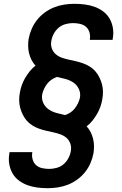

<svg xmlns="http://www.w3.org/2000/svg" viewBox="-20 -843 640 1006"><path d="M230 143Q202 143 175 139.5Q148 136 123.5 127Q99 118 78.5 102.5Q58 87 45.5 65Q33 43 28.5 16.5Q24 -10 29 -38L30 -46H149V-42Q146 -24 151.5 -6Q157 12 170 23Q183 34 201 38Q219 42 238 42Q257 42 277 36.5Q297 31 312.5 18Q328 5 338 -13.5Q348 -32 351 -51Q355 -72 348.5 -90.5Q342 -109 328 -121Q314 -133 295.5 -139.5Q277 -146 257.5 -150Q238 -154 219.5 -158.5Q201 -163 183 -169.5Q165 -176 148.5 -186.5Q132 -197 120 -211Q108 -225 99.5 -242Q91 -259 86 -277.5Q81 -296 80.5 -316Q80 -336 84 -357Q87 -376 94 -396Q101 -416 111.5 -434Q122 -452 135.5 -469Q149 -486 166 -499Q154 -512 145.5 -528.5Q137 -545 132.5 -563Q128 -581 127.5 -600.5Q127 -620 130 -639Q135 -666 146 -691.5Q157 -717 174.5 -739Q192 -761 215.5 -778Q239 -795 265 -805Q291 -815 317.5 -819Q344 -823 370 -823Q398 -823 425 -819.5Q452 -816 476.5 -807Q501 -798 521.5 -782.5Q542 -767 554.5 -745Q567 -723 571.5 -696.5Q576 -670 571 -642L570 -634H451V-638Q454 -656 448.5 -674Q443 -692 430 -703Q417 -714 399 -718Q381 -722 362 -722Q343 -722 323 -716.5Q303 -711 287.5 -698Q272 -685 262 -666.5Q252 -648 249 -629Q245 -608 251.5 -589.5Q258 -571 272 -559Q286 -547 304.5 -540.5Q323 -534 342.5 -530Q362 -526 380.5 -521.5Q399 -517 417 -510.5Q435 -504 451.5 -493.5Q468 -483 480 -469Q492 -455 500.5 -438Q509 -421 514 -402.5Q519 -384 519.5 -364Q520 -344 516 -323Q513 -304 506 -284Q499 -264 488.5 -246Q478 -228 464.5 -211Q451 -194 434 -181Q446 -168 454.5 -151.5Q463 -135 467.5 -117Q472 -99 472.5 -79.5Q473 -60 470 -41Q465 -14 454 11.5Q443 37 425.5 59Q408 81 384.5 98Q361 115 335 125Q309 135 282.5 139Q256 143 230 143ZM321 -240Q336 -245 349.5 -254Q363 -263 372.5 -275.5Q382 -288 389 -302.5Q396 -317 399 -332Q403 -356 393 -377Q383 -398 364.5 -410.5Q346 -423 323.5 -429Q301 -435 279 -440Q264 -435 250.5 -426Q237 -417 227.5 -404.5Q218 -392 211 -377.5Q204 -363 201 -348Q197 -324 207 -303Q217 -282 235.5 -269.5Q254 -257 276.5 -251Q299 -245 321 -240Z"/></svg>

Font: Iosevka Custom Oblique
Style: Bold
Weight: 700
Italic angle: -9°
Monospace: yes
Designer: Belleve Invis
Foundry: Belleve Invis
Version: Version 30.1.2; ttfautohint (v1.8.4)